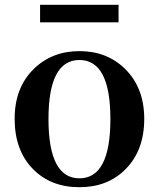

<svg xmlns="http://www.w3.org/2000/svg" viewBox="-20 -764 661 800"><path d="M118 -59Q41 -137 41 -269Q41 -399 121 -477Q197 -551 311 -551Q425 -551 500 -478Q581 -399 581 -269Q581 -137 503 -59Q429 16 311 16Q192 16 118 -59ZM440 -268Q440 -514 311 -514Q182 -514 182 -268Q182 -21 311 -21Q440 -21 440 -268ZM147 -744H474V-671H147Z"/></svg>

Font: Source Han Serif JP
Style: Bold
Weight: 700
Designer: Ryoko NISHIZUKA  (kana & ideographs); Frank Grießhammer (Latin, Greek & Cyrillic); Wenlong ZHANG  (bopomofo); Sandoll Co
Foundry: Adobe Systems Incorporated
Version: Version 1.000;PS 1;hotconv 16.6.53;makeotf.lib2.5.65590